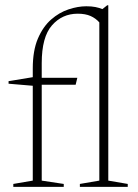

<svg xmlns="http://www.w3.org/2000/svg" viewBox="-20 -730 538 750"><path d="M143 -24.5 229 -11.5V0H32V-11.5L108 -24.5V-395L13.5 -403V-413L108 -428.5V-462.5Q108 -532.5 128 -579.2Q148 -626 179.8 -653.8Q211.5 -681.5 248 -693.5Q284.5 -705.5 317 -705.5Q338 -705.5 352.8 -702.5Q367.5 -699.5 380 -694.5L399 -709.5H403V-24.5L479 -11.5V0H292V-11.5L368 -24.5V-642.5Q354 -658.5 333.8 -667.5Q313.5 -676.5 283.5 -676.5Q223 -676.5 183 -631Q143 -585.5 143 -483V-426H282L275.5 -399H143Z"/></svg>

Font: Newsreader Text ExtraLight
Style: Regular
Weight: 275
Designer: Hugues Gentile
Foundry: Production Type
Version: Version 1.001